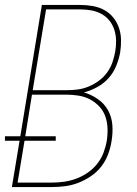

<svg xmlns="http://www.w3.org/2000/svg" viewBox="-32 -755 552 775"><path d="M16 0 47 -187H-12V-205H50L137 -735H292Q318 -735 343 -730.5Q368 -726 389 -714.5Q410 -703 425 -684.5Q440 -666 448 -643Q456 -620 456.5 -594.5Q457 -569 453 -543Q448 -516 437 -489Q426 -462 406.5 -440Q387 -418 360.5 -403.5Q334 -389 307 -382Q337 -373 363 -355Q389 -337 404 -310Q419 -283 421.5 -250.5Q424 -218 418 -184Q414 -158 404 -131.5Q394 -105 376.5 -82.5Q359 -60 334.5 -43.5Q310 -27 284 -17Q258 -7 231 -3.5Q204 0 178 0ZM100 -391H239Q261 -391 283 -394Q305 -397 326.5 -406Q348 -415 367 -429Q386 -443 400 -462Q414 -481 421.5 -502.5Q429 -524 433 -546Q437 -569 436.5 -591.5Q436 -614 429.5 -634.5Q423 -655 410 -671.5Q397 -688 378 -698.5Q359 -709 337 -713Q315 -717 292 -717H154ZM39 -18H178Q202 -18 227 -21.5Q252 -25 276 -34Q300 -43 322 -58Q344 -73 360.5 -94Q377 -115 386 -139Q395 -163 399 -187Q403 -213 402 -238Q401 -263 393 -285.5Q385 -308 368.5 -325.5Q352 -343 331 -354Q310 -365 285 -369Q260 -373 235 -373H97L70 -205H193V-187H67Z"/></svg>

Font: Iosevka Term Curly Thin
Style: Italic
Weight: 100
Italic angle: -9°
Designer: Belleve Invis
Foundry: Belleve Invis
Version: Version 32.3.0